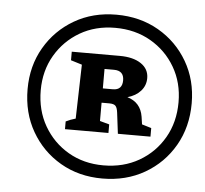

<svg xmlns="http://www.w3.org/2000/svg" viewBox="-45 -808 715 669"><g transform="rotate(5 312.0 -473.5)"><path d="M336 -187Q254 -187 189.5 -224.5Q125 -262 87.5 -327Q50 -392 50 -475Q50 -556 87.5 -620.5Q125 -685 189.5 -722.5Q254 -760 336 -760Q419 -760 484 -722.5Q549 -685 586.5 -620.5Q624 -556 624 -475Q624 -392 586.5 -327Q549 -262 484 -224.5Q419 -187 336 -187ZM336 -233Q406 -233 460.5 -264.5Q515 -296 546.5 -350.5Q578 -405 578 -475Q578 -543 546.5 -597Q515 -651 460.5 -682.5Q406 -714 336 -714Q267 -714 213 -682.5Q159 -651 127.5 -597Q96 -543 96 -475Q96 -405 127.5 -350.5Q159 -296 213 -264.5Q267 -233 336 -233ZM192 -347V-374Q208 -382 226 -387L231 -576L192 -588V-618H360Q407 -618 434.5 -599.5Q462 -581 462 -549Q462 -523 445 -504Q428 -485 399 -477Q446 -463 454 -414L458 -387L491 -377V-347H377L368 -420Q366 -437 360 -443.5Q354 -450 338 -450H311V-386L344 -377V-347ZM344 -568H311V-500H346Q379 -500 379 -534Q379 -568 344 -568Z"/></g></svg>

Font: Piazzolla SC ExtraBold
Style: Italic
Weight: 800
Italic angle: -11.3°
Designer: Juan Pablo del Peral
Foundry: Huerta Tipografica
Version: Version 1.330